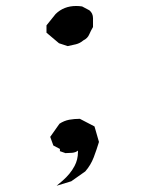

<svg xmlns="http://www.w3.org/2000/svg" viewBox="-20 -630 543 629"><path d="M235.4 -131.8Q235.4 -134.3 235.4 -136.7Q228 -130.4 216.1 -129.4Q204.1 -128.4 195.3 -128.4H194.3L176.3 -134.8V-142.1L154.8 -153.3L144.5 -181.6L174.8 -224.6Q189.5 -234.4 207 -237.8Q224.1 -240.7 240.2 -240.7H241.7L289.6 -215.8L304.2 -165Q296.9 -140.6 287.1 -114.7Q277.3 -88.9 259.3 -68.4L213.4 -36.1L165.5 -21.5L185.1 -38.1Q210.4 -60.1 224.1 -85.9Q235.4 -106.9 235.4 -131.8ZM132.3 -522.9V-544.9V-546.9L162.1 -584Q189 -610.4 229.5 -610.4Q238.8 -610.4 249 -608.9L272.9 -596.2Q284.7 -586.4 284.7 -570.3V-541.5Q277.3 -528.8 272.5 -517.6Q267.1 -504.4 252.9 -497.6Q242.2 -488.3 228.5 -484.9L201.7 -479L173.3 -488.3Z"/></svg>

Font: Bakudai
Style: Medium
Weight: 500
Version: Version 1.48